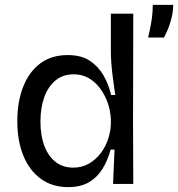

<svg xmlns="http://www.w3.org/2000/svg" viewBox="-20 -755 731 788"><path d="M260 13Q194 13 147 -21.5Q100 -56 75.5 -117Q51 -178 51 -258Q51 -337 75 -398.5Q99 -460 145 -494.5Q191 -529 258 -529Q313 -529 348 -506Q383 -483 404.5 -446Q426 -409 436 -365H453Q449 -394 444.5 -426Q440 -458 437.5 -488.5Q435 -519 435 -543V-699H527L526 -254L527 0H444L450 -141H434Q422 -96 400 -61Q378 -26 344 -6.5Q310 13 260 13ZM281 -67Q317 -67 346 -84Q375 -101 395 -128.5Q415 -156 425 -188.5Q435 -221 435 -250V-262Q435 -282 429.5 -307Q424 -332 412 -357Q400 -382 382 -403Q364 -424 339 -437Q314 -450 283 -450Q238 -450 207.5 -424.5Q177 -399 161.5 -355.5Q146 -312 146 -256Q146 -199 162 -156.5Q178 -114 208 -90.5Q238 -67 281 -67ZM588 -601Q596 -636 600.5 -662Q605 -688 606 -706.5Q607 -725 607 -735H691Q691 -704 680.5 -668Q670 -632 653 -601Z"/></svg>

Font: Bricolage Grotesque 18pt
Style: Regular
Weight: 400
Version: Version 1.001;gftools[0.9.33.dev8+g029e19f]